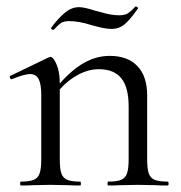

<svg xmlns="http://www.w3.org/2000/svg" viewBox="-20 -571 557 591"><path d="M496 0Q472 0 458 -1L404 -2L351 -1Q337 0 313 0Q311 0 311 -6Q311 -12 313 -12Q340 -12 353 -17.5Q366 -23 371 -37.5Q376 -52 376 -81V-243Q376 -302 353.5 -330Q331 -358 284 -358Q253 -358 221.5 -341.5Q190 -325 164 -296V-81Q164 -51 169 -37Q174 -23 187 -17.5Q200 -12 227 -12Q229 -12 229 -6Q229 0 227 0Q203 0 189 -1L135 -2L82 -1Q68 0 44 0Q42 0 42 -6Q42 -12 44 -12Q71 -12 84 -17.5Q97 -23 102 -37.5Q107 -52 107 -81V-278Q107 -312 99 -327.5Q91 -343 72 -343Q56 -343 18 -328L16 -327Q12 -327 10.5 -332Q9 -337 13 -338L129 -394Q135 -396 135 -396Q144 -396 154 -373Q164 -350 164 -314Q202 -357 239.5 -378Q277 -399 318 -399Q373 -399 403 -367.5Q433 -336 433 -277V-81Q433 -51 438 -37Q443 -23 456 -17.5Q469 -12 496 -12Q499 -12 499 -6Q499 0 496 0ZM397 -551H398Q401 -551 403.5 -548.5Q406 -546 404 -544Q378 -507 361.5 -494.5Q345 -482 325 -482Q307 -482 287.5 -487Q268 -492 264 -493Q223 -506 194 -506Q176 -506 167.5 -500Q159 -494 145 -479H144Q141 -479 138.5 -481.5Q136 -484 138 -486Q155 -510 177 -529.5Q199 -549 223 -549Q240 -549 273 -538Q278 -537 301.5 -530.5Q325 -524 348 -524Q365 -524 374.5 -530.5Q384 -537 397 -551Z"/></svg>

Font: Cormorant Garamond
Style: Regular
Weight: 400
Designer: Christian Thalmann (Catharsis Fonts)
Version: Version 3.000